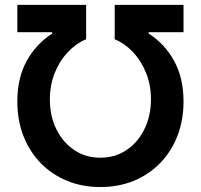

<svg xmlns="http://www.w3.org/2000/svg" viewBox="-20 -747 813 777"><path d="M50.1 -336.3Q50.1 -431.5 88.1 -500.4Q126.1 -569.2 191.1 -611.2V-616.8H50.1V-727.3H328.5V-588.1Q287.3 -571 254.1 -535.7Q220.9 -500.4 201.3 -451.3Q181.8 -402.3 181.8 -344.5Q181.8 -277.3 208.1 -224.1Q234.4 -170.8 280.5 -139.7Q326.7 -108.7 386.4 -108.7Q431.5 -108.7 468.8 -126.6Q506 -144.5 533.4 -176.5Q560.7 -208.5 575.8 -251.4Q590.9 -294.4 590.9 -344.5Q590.9 -402.3 571.4 -451.3Q551.8 -500.4 518.6 -535.7Q485.4 -571 444.2 -588.1V-727.3H722.7V-616.8H581.7V-611.2Q646.7 -569.6 684.7 -500.5Q722.7 -431.5 722.7 -336.3Q722.7 -260.3 698 -196.9Q673.3 -133.5 628.2 -87.2Q583.1 -40.8 521.7 -15.4Q460.2 9.9 386.4 9.9Q312.5 9.9 251.1 -15.4Q189.6 -40.8 144.5 -87.2Q99.4 -133.5 74.8 -196.9Q50.1 -260.3 50.1 -336.3Z"/></svg>

Font: InterMG SemiBold
Style: Regular
Weight: 600
Designer: Rasmus Andersson
Foundry: rsms
Version: Version 3.019;December 26, 2023;FontCreator 15.0.0.2955 64-b